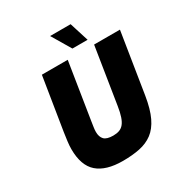

<svg xmlns="http://www.w3.org/2000/svg" viewBox="-211 -1088 1182 1248"><g transform="rotate(-30 379.5 -464.0)"><path d="M350 6Q224 6 160.5 -49.5Q97 -105 97 -228Q97 -254 101 -285.5Q105 -317 110 -350L173 -743H367L300 -320Q297 -299 294 -280Q291 -261 291 -245Q291 -208 310 -188Q329 -168 378 -168Q404 -168 423.5 -175Q443 -182 457 -199Q471 -216 481 -245.5Q491 -275 498 -320L565 -743H759L687 -290Q672 -196 644 -137.5Q616 -79 574.5 -48Q533 -17 477 -5.5Q421 6 350 6ZM430 -791 345 -934H499L544 -791Z"/></g></svg>

Font: Exo Thin Black
Style: Italic
Weight: 900
Italic angle: -9°
Version: Version 2.000